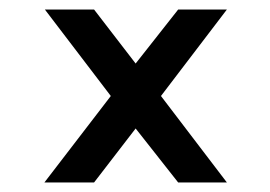

<svg xmlns="http://www.w3.org/2000/svg" viewBox="-20 -457 566 402"><path d="M73 -75 212 -256 74 -437H177L264 -324L353 -437H455L317 -256L455 -75H353L264 -188L177 -75Z"/></svg>

Font: Maven Pro ExtraBold
Style: Regular
Weight: 800
Designer: Joe Prince
Foundry: Joe Prince
Version: Version 2.100